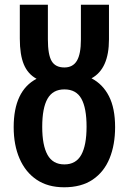

<svg xmlns="http://www.w3.org/2000/svg" viewBox="-20 -784 546 814"><path d="M252 10Q183 10 135.5 -22Q88 -54 63 -111.5Q38 -169 38 -245Q38 -399 135 -450Q98 -470 81 -511Q64 -552 64 -620V-764H183V-617Q183 -552 199 -525Q215 -498 253 -498Q289 -498 306 -526.5Q323 -555 323 -616V-764H442V-617Q442 -492 368 -452Q416 -427 442 -376Q468 -325 468 -245Q468 -170 444.5 -112.5Q421 -55 373 -22.5Q325 10 252 10ZM253 -87Q302 -87 324.5 -127.5Q347 -168 347 -247Q347 -326 325 -365.5Q303 -405 253 -405Q204 -405 181.5 -365.5Q159 -326 159 -246Q159 -168 181.5 -127.5Q204 -87 253 -87Z"/></svg>

Font: Avrile Sans Condensed SemiBold
Style: Regular
Weight: 600
Width: 3
Designer: Monotype Design Team
Foundry: Monotype Imaging Inc.
Version: Version 2.001;September 10, 2019;FontCreator 11.5.0.2425 64-